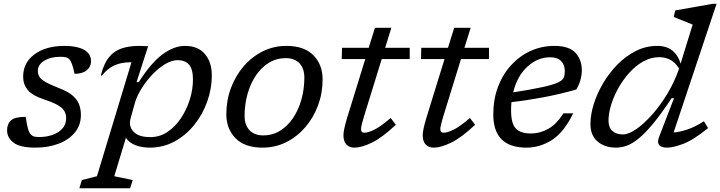

<svg xmlns="http://www.w3.org/2000/svg" viewBox="-20 -762 3767 1004"><path d="M114.5 -151Q120 -111 126 -89.8Q132 -68.5 140.5 -59.5Q149 -50.5 159 -48Q169 -45.5 185.5 -45.5Q223 -45.5 255 -56.8Q287 -68 306.5 -90Q326 -112 326 -144Q326 -164 317.2 -180Q308.5 -196 285 -210.5Q261.5 -225 216 -240Q148 -262.5 124.5 -292Q101 -321.5 101 -361Q101 -434.5 160.8 -478.2Q220.5 -522 317.5 -522Q381.5 -522 418.8 -502Q456 -482 456 -441Q456 -413 433.5 -394.5Q411 -376 370 -376Q357 -439 341.5 -453Q333 -461 322.2 -463Q311.5 -465 294.5 -465Q245.5 -465 211.8 -444.8Q178 -424.5 178 -391.5Q178 -374.5 185.5 -361.2Q193 -348 216.5 -334.2Q240 -320.5 288 -301.5Q336.5 -283 361 -261.2Q385.5 -239.5 394.2 -214.5Q403 -189.5 403 -160.5Q403 -107.5 371.5 -69.2Q340 -31 286.2 -10.5Q232.5 10 165.5 10Q84.5 10 50.8 -16Q17 -42 17 -80Q17 -113.5 37 -132.2Q57 -151 114.5 -151Z M674 179.5 660.5 222.5H395L408 179.5L487 159.5L667.5 -436.5H663Q614.5 -436.5 578.2 -420.2Q542 -404 512.5 -366L507.5 -368Q522.5 -429 549.8 -462.5Q577 -496 616.5 -509Q656 -522 706.5 -522Q731 -522 754.5 -520L694 -332.5H705.5Q770.5 -434.5 830.5 -478.2Q890.5 -522 947 -522Q1015.5 -522 1051.5 -479.5Q1087.5 -437 1087.5 -369Q1087.5 -296.5 1062.8 -228.5Q1038 -160.5 994 -106.8Q950 -53 891.2 -21.5Q832.5 10 764 10Q720 10 687.2 -3.2Q654.5 -16.5 638.5 -41.5L577.5 159.5ZM663 -143.5Q659.5 -132.5 659.5 -119.5Q659.5 -88 686 -66.5Q712.5 -45 766.5 -45Q815 -45 855.8 -72.2Q896.5 -99.5 926.2 -144Q956 -188.5 972.5 -241.5Q989 -294.5 989 -346Q989 -401.5 968 -424.5Q947 -447.5 909 -447.5Q877 -447.5 841.8 -425.8Q806.5 -404 774.2 -369.5Q742 -335 718.2 -296Q694.5 -257 685 -222.5Z M1477.5 -522Q1570.5 -522 1618.8 -473Q1667 -424 1667 -347Q1667 -275 1643 -210.5Q1619 -146 1576 -96.2Q1533 -46.5 1476 -18.2Q1419 10 1353 10Q1260 10 1211.8 -39Q1163.5 -88 1163.5 -165Q1163.5 -237 1187.5 -301.5Q1211.5 -366 1254.5 -415.8Q1297.5 -465.5 1354.5 -493.8Q1411.5 -522 1477.5 -522ZM1356 -54Q1405.5 -54 1445.2 -78.8Q1485 -103.5 1513.2 -146Q1541.5 -188.5 1556.5 -242.8Q1571.5 -297 1571.5 -356Q1571.5 -404 1546 -431Q1520.5 -458 1474.5 -458Q1425 -458 1385.2 -433.2Q1345.5 -408.5 1317.2 -366Q1289 -323.5 1274 -269.2Q1259 -215 1259 -156Q1259 -108 1284.8 -81Q1310.5 -54 1356 -54Z M1883 -152Q1876.5 -130 1872.2 -113.2Q1868 -96.5 1868 -88.5Q1868 -76 1872.5 -72Q1877 -68 1886.5 -68Q1904 -68 1935.5 -82.8Q1967 -97.5 2023 -145L2050 -109.5Q1977.5 -41.5 1924 -15.8Q1870.5 10 1833.5 10Q1807 10 1791.5 -6.2Q1776 -22.5 1776 -55Q1776 -69 1780.5 -90.5Q1785 -112 1796 -148.5L1890 -453H1767L1768.5 -512H1908L1940.5 -616.5H2026.5L1994 -512H2122.5V-453H1976Z M2297.5 -152Q2291 -130 2286.8 -113.2Q2282.5 -96.5 2282.5 -88.5Q2282.5 -76 2287 -72Q2291.5 -68 2301 -68Q2318.5 -68 2350 -82.8Q2381.5 -97.5 2437.5 -145L2464.5 -109.5Q2392 -41.5 2338.5 -15.8Q2285 10 2248 10Q2221.5 10 2206 -6.2Q2190.5 -22.5 2190.5 -55Q2190.5 -69 2195 -90.5Q2199.5 -112 2210.5 -148.5L2304.5 -453H2181.5L2183 -512H2322.5L2355 -616.5H2441L2408.5 -512H2537V-453H2390.5Z M2977.5 -169.5Q2928 -68.5 2865.2 -29.2Q2802.5 10 2733 10Q2559.5 10 2559.5 -163.5Q2559.5 -242.5 2584.2 -308Q2609 -373.5 2653 -421.5Q2697 -469.5 2755 -495.8Q2813 -522 2879 -522Q2957 -522 2989.8 -485.2Q3022.5 -448.5 3022.5 -395Q3022.5 -369 3014.5 -341.8Q3006.5 -314.5 2993.5 -294Q2908.5 -269.5 2820.2 -253Q2732 -236.5 2654.5 -228Q2652.5 -207.5 2652.5 -185.5Q2652.5 -116 2677.2 -90Q2702 -64 2755 -64Q2804 -64 2847.5 -88.5Q2891 -113 2926 -169.5ZM2856.5 -462.5Q2792 -462.5 2738.2 -413.8Q2684.5 -365 2663.5 -279Q2762.5 -294.5 2817.8 -306.8Q2873 -319 2897.5 -330.5Q2922 -342 2927.8 -356Q2933.5 -370 2933.5 -389.5Q2933.5 -423 2914 -442.8Q2894.5 -462.5 2856.5 -462.5Z M3682.5 -92Q3604 -28.5 3551.2 -9.2Q3498.5 10 3470 10Q3405 10 3426.5 -46L3504.5 -248.5H3492Q3437.5 -166.5 3395.2 -115.5Q3353 -64.5 3319.2 -37.2Q3285.5 -10 3257 0Q3228.5 10 3201.5 10Q3142.5 10 3105 -21.8Q3067.5 -53.5 3067.5 -113.5Q3067.5 -162 3084.8 -217.5Q3102 -273 3133.8 -326.8Q3165.5 -380.5 3209 -424.8Q3252.5 -469 3305 -495.5Q3357.5 -522 3416.5 -522Q3465 -522 3495.5 -497.8Q3526 -473.5 3539 -429.5L3602 -633.5L3503 -673L3511 -707.5L3706 -742H3727L3502.5 -69.5Q3535 -71.5 3575.5 -85.2Q3616 -99 3661 -128ZM3162 -131.5Q3162 -95 3182.5 -77Q3203 -59 3237.5 -59Q3267.5 -59 3308.2 -87.5Q3349 -116 3392 -164.8Q3435 -213.5 3471.8 -275.2Q3508.5 -337 3531 -403.5Q3510.5 -436.5 3484.2 -449.8Q3458 -463 3427.5 -463Q3383.5 -463 3343.8 -440.8Q3304 -418.5 3270.8 -381.5Q3237.5 -344.5 3213 -300.5Q3188.5 -256.5 3175.2 -212.2Q3162 -168 3162 -131.5Z"/></svg>

Font: Newsreader 6pt
Style: Italic
Weight: 400
Italic angle: -17°
Designer: Hugues Gentile
Foundry: Production Type
Version: Version 1.003; ttfautohint (v1.8.3)